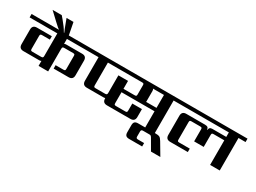

<svg xmlns="http://www.w3.org/2000/svg" viewBox="-73 -1721 3845 2880"><g transform="rotate(30 1850.0 -281.5)"><path d="M1106 -563H626V-476Q636 -485 658 -485H934Q1011 -485 1011 -408V-155Q1011 -78 934 -78H676V-137H812Q831 -137 837.5 -143.5Q844 -150 844 -169V-394Q844 -413 837.5 -419.5Q831 -426 812 -426H660Q640 -426 633 -419Q626 -412 626 -392V0H460V-87Q450 -78 428 -78H153Q76 -78 76 -155V-408Q76 -485 153 -485H410V-426H275Q256 -426 249 -419.5Q242 -413 242 -394V-169Q242 -150 249 -143.5Q256 -137 275 -137H426Q446 -137 453 -144.5Q460 -152 460 -171V-563H-20V-622H1106Z M539 -622H546Q530 -653 484 -779L464 -833H584L627 -611H469Q436 -631 360 -703L222 -833H381L425 -781Q497 -697 539 -622Z M2307 -339V-563H2115Q2128 -554 2128 -530V-357Q2128 -345 2127 -339ZM1961 -371V-531Q1961 -550 1954.5 -556.5Q1948 -563 1929 -563H1336V-169Q1336 -150 1342.5 -143.5Q1349 -137 1368 -137H1534Q1553 -137 1560.5 -144.5Q1568 -152 1568 -170V-476H1735V-339H1929Q1948 -339 1954.5 -345.5Q1961 -352 1961 -371ZM2597 -622V-563H2474V0H2307V-280H1735V-91Q1735 -72 1741.5 -65.5Q1748 -59 1767 -59H1928Q1947 -59 1953.5 -65.5Q1960 -72 1960 -91V-214H2127V-77Q2127 0 2050 0H1645Q1568 0 1568 -77V-81Q1556 -78 1538 -78H1251Q1174 -78 1174 -155V-563H1066V-622Z M2415 59H2304Q2285 59 2277.5 66.5Q2270 74 2270 92V178Q2270 196 2277.5 203.5Q2285 211 2304 211H2410V270H2185Q2145 270 2127.5 252.5Q2110 235 2110 195V75Q2110 35 2127.5 17.5Q2145 0 2185 0H2477Q2532 0 2555 10.5Q2578 21 2603 64L2725 270H2563L2457 87Q2447 71 2439 65Q2431 59 2415 59Z M3720 -622V-563H3598V0H3431V-426H3246Q3227 -426 3220 -419.5Q3213 -413 3213 -394V-186H3047V-394Q3047 -413 3040 -419.5Q3033 -426 3014 -426H2862Q2843 -426 2836.5 -419.5Q2830 -413 2830 -394V-91Q2830 -72 2836.5 -65.5Q2843 -59 2862 -59H3045V0H2740Q2663 0 2663 -77V-408Q2663 -485 2740 -485H3063Q3096 -485 3111 -473Q3126 -461 3128 -433H3132Q3135 -460 3148.5 -472.5Q3162 -485 3191 -485H3431V-563H2556V-622Z"/></g></svg>

Font: Sarpanch
Style: Bold
Weight: 700
Designer: Manushi Parikh (Devanagari and Latin), Jyotish Sonowal (Devanagari)
Foundry: Indian Type Foundry
Version: Version 2.004;PS 1.0;hotconv 1.0.78;makeotf.lib2.5.61930; tt